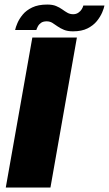

<svg xmlns="http://www.w3.org/2000/svg" viewBox="-20 -844 490 864"><path d="M6 0H207L326 -675H125.5ZM308.5 -703Q347.5 -703 373.8 -716.2Q400 -729.5 415.8 -749Q431.5 -768.5 439.8 -788Q448 -807.5 450 -819H355Q353.5 -812 348 -802.8Q342.5 -793.5 332.5 -786.8Q322.5 -780 309.5 -780Q295 -780 283.5 -786.5Q272 -793 260 -801.8Q248 -810.5 232.2 -817Q216.5 -823.5 192.5 -823.5Q152 -823.5 125 -810.5Q98 -797.5 82.2 -778.2Q66.5 -759 58.5 -740.2Q50.5 -721.5 48 -709H143.5Q145.5 -716 150.5 -725.5Q155.5 -735 165 -741.5Q174.5 -748 190 -748Q204.5 -748 215.8 -741Q227 -734 239.2 -725.2Q251.5 -716.5 267.8 -709.8Q284 -703 308.5 -703Z"/></svg>

Font: Anybody Thin ExtraBold
Style: Italic
Weight: 800
Italic angle: -10°
Version: Version 1.113;gftools[0.9.25]